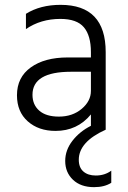

<svg xmlns="http://www.w3.org/2000/svg" viewBox="-20 -535 526 792"><path d="M223 -54Q279 -54 317 -86Q355 -118 355 -160V-239H273Q114 -239 114 -144Q114 -103 142 -78.5Q170 -54 223 -54ZM439 219Q411 237 368 237Q313 237 281 206.5Q249 176 249 129Q249 84 279 45.5Q309 7 355 -16V-63Q299 5 209 5Q139 5 94.5 -34.5Q50 -74 50 -142Q50 -216 107 -257Q164 -298 259 -298H355V-320Q355 -388 326 -422.5Q297 -457 229 -457Q148 -457 87 -415V-478Q146 -515 230 -515Q416 -515 416 -320V0Q305 50 305 124Q305 156 324 172.5Q343 189 375 189Q412 189 439 169Z"/></svg>

Font: Hind Siliguri Light
Style: Regular
Weight: 300
Designer: Jyotish Sonowal
Foundry: Indian Type Foundry
Version: Version 1.001;PS 1.0;hotconv 1.0.86;makeotf.lib2.5.63406; tt